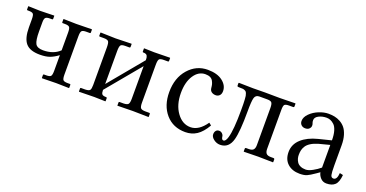

<svg xmlns="http://www.w3.org/2000/svg" viewBox="-30 -872 2504 1314"><g transform="rotate(20 1222.5 -215.0)"><path d="M335 -354Q335 -383.8 327.6 -392.8Q320.3 -401.9 294.4 -401.9H278.8Q273.4 -401.9 273.4 -406.7V-428.7L274.9 -430.7L367.2 -428.7L480 -430.7L481.4 -428.7V-407.2Q481.4 -401.9 475.6 -401.9H450.2Q424.8 -401.9 417.2 -393.1Q409.7 -384.3 409.7 -354V-75.7Q409.7 -46.4 416.7 -37.1Q423.8 -27.8 450.2 -27.8H466.8Q471.7 -27.8 471.7 -22.9V-1L469.7 1Q413.6 -1 376.5 -1L274.4 1L272.5 -1.5V-22.5Q272.5 -27.8 278.3 -27.8H294.4Q320.8 -27.8 327.9 -36.9Q335 -45.9 335 -75.7V-189.5Q303.7 -166 275.4 -155.8Q247.1 -145.5 204.1 -145.5Q131.3 -145.5 101.1 -181.2Q70.8 -216.8 70.8 -296.9V-355Q70.8 -384.3 63.5 -393.1Q56.2 -401.9 30.3 -401.9H22.5Q17.1 -401.9 17.1 -406.7V-428.7L18.1 -430.7L103.5 -428.2L205.6 -430.7L207 -428.7V-407.7Q207 -401.9 201.2 -401.9H186Q161.1 -401.9 153.3 -393.3Q145.5 -384.8 145.5 -360.4V-293Q145.5 -229.5 158.4 -205.3Q171.4 -181.2 214.8 -181.2Q290 -181.2 335 -224.6Z M654.3 -427.7 768.6 -430.7 770.5 -428.7V-407.7Q770.5 -401.9 764.6 -401.9H734.4Q707.5 -401.9 700.7 -392.1Q693.8 -382.3 693.8 -349.6V-109.9L899.4 -357.9Q899.4 -369.1 898.7 -375.2Q897.9 -381.3 894.8 -388.4Q891.6 -395.5 884.3 -398.7Q877 -401.9 865.2 -401.9Q859.9 -401.9 859.9 -406.7V-428.7L861.3 -430.7Q905.8 -428.7 934.6 -428.7L1049.3 -430.7L1050.8 -428.7V-407.7Q1050.8 -401.9 1044.9 -401.9H1014.6Q987.8 -401.9 981 -392.3Q974.1 -382.8 974.1 -350.1V-77.1Q974.1 -47.9 981.4 -38.1Q988.8 -28.3 1014.6 -27.8H1044.9Q1050.8 -27.8 1050.8 -22.5V-1L1049.3 1Q979.5 -1 934.6 -1L822.8 1V-1V-22.9Q822.8 -27.8 828.1 -27.8H858.9Q885.3 -28.8 892.3 -38.8Q899.4 -48.8 899.4 -77.1V-314.9L693.8 -67.4V-65.4Q693.8 -44.4 700.7 -36.1Q707.5 -27.8 731 -27.8Q736.8 -27.8 736.8 -22.5V-1L735.4 1Q686 -1 654.3 -1L543.9 1L542.5 -1V-22.9Q542.5 -27.8 547.9 -27.8H578.6Q605.5 -28.8 612.3 -38.1Q619.1 -47.4 619.1 -75.2V-348.6Q619.1 -381.8 612.1 -391.8Q605 -401.9 578.6 -401.9H548.3Q543 -401.9 543 -406.7V-428.7L545.4 -430.7Z M1471.7 -90.8Q1439.9 -35.6 1403.3 -11.7Q1366.7 12.2 1320.3 12.2Q1231 12.2 1177.7 -49.1Q1124.5 -110.4 1124.5 -208.5Q1124.5 -312 1181.6 -377Q1238.8 -441.9 1321.8 -441.9Q1390.1 -441.9 1429.4 -411.9Q1468.8 -381.8 1468.8 -339.8Q1468.8 -318.8 1457.8 -307.6Q1446.8 -296.4 1430.2 -296.4Q1412.6 -296.4 1400.1 -305.2Q1387.7 -314 1385.7 -331.5Q1384.3 -347.7 1381.6 -358.2Q1378.9 -368.7 1372.1 -381.6Q1365.2 -394.5 1351.3 -401.1Q1337.4 -407.7 1316.4 -407.7Q1266.6 -407.7 1234.1 -358.6Q1201.7 -309.6 1201.7 -230Q1201.7 -144 1242.4 -87.9Q1283.2 -31.7 1342.3 -31.7Q1403.3 -31.7 1454.1 -105Z M1586.4 -23.4Q1602.1 -23.4 1612.3 -58.1Q1629.4 -117.2 1629.4 -258.8Q1629.4 -286.6 1629.2 -303.2Q1628.9 -319.8 1627.9 -336.9Q1627 -354 1625.5 -362.5Q1624 -371.1 1620.6 -379.6Q1617.2 -388.2 1613.5 -391.6Q1609.9 -395 1603 -397.9Q1596.2 -400.9 1588.9 -401.4Q1581.5 -401.9 1570.3 -401.9Q1556.6 -401.9 1552.7 -403.3Q1548.8 -404.8 1548.8 -411.1V-428.7L1551.8 -430.7Q1614.7 -428.7 1655.3 -428.7L1741.2 -429.7Q1807.6 -428.7 1850.1 -428.7L1961.4 -430.7L1963.9 -428.7V-409.2Q1963.9 -401.9 1956.1 -401.9H1927.7Q1900.9 -401.9 1894 -393.3Q1887.2 -384.8 1887.2 -355.5V-71.8Q1887.2 -49.3 1896.7 -38.6Q1906.2 -27.8 1930.2 -27.8H1949.2Q1957.5 -27.8 1957.5 -19.5V-1L1955.6 1Q1887.2 -1 1848.1 -1L1744.6 1L1742.7 -1V-19.5Q1742.7 -27.8 1750.5 -27.8H1769.5Q1793.5 -27.8 1803 -38.6Q1812.5 -49.3 1812.5 -71.8V-341.8Q1812.5 -370.1 1805.2 -380.4Q1797.9 -390.6 1772 -390.6H1715.3Q1688 -390.6 1680.9 -366.2Q1673.8 -341.8 1673.8 -266.1Q1673.8 -120.6 1657.2 -59.6Q1637.7 12.2 1573.7 12.2Q1548.8 12.2 1527.3 -4.2Q1505.9 -20.5 1505.9 -40Q1505.9 -55.7 1513.9 -65.9Q1522 -76.2 1537.1 -76.2Q1549.8 -76.2 1559.6 -66.9Q1569.3 -57.6 1570.3 -45.9Q1572.8 -23.4 1586.4 -23.4Z M2284.2 -245.1 2205.6 -224.6Q2173.8 -215.3 2152.6 -201.9Q2131.3 -188.5 2121.3 -172.4Q2111.3 -156.2 2107.9 -141.4Q2104.5 -126.5 2104.5 -107.4Q2104.5 -94.2 2107.9 -81.5Q2111.3 -68.8 2119.4 -56.4Q2127.4 -43.9 2143.8 -36.4Q2160.2 -28.8 2182.6 -28.8Q2203.1 -28.8 2232.2 -44.7Q2261.2 -60.5 2284.2 -80.1ZM2348.6 12.2Q2322.3 12.2 2305.4 -6.1Q2288.6 -24.4 2284.7 -46.4L2261.7 -30.3Q2224.6 -4.4 2205.1 3.9Q2185.5 12.2 2153.3 12.2Q2099.1 12.2 2065.7 -17.8Q2032.2 -47.9 2032.2 -102.5Q2032.2 -158.2 2075.2 -197.5Q2118.2 -236.8 2192.4 -255.4L2284.2 -278.3Q2284.2 -318.4 2275.9 -346.4Q2267.6 -374.5 2253.4 -387.7Q2239.3 -400.9 2225.8 -406.2Q2212.4 -411.6 2197.8 -411.6Q2166.5 -411.6 2141.1 -398.7Q2115.7 -385.7 2115.7 -364.3Q2115.7 -351.6 2119.1 -343.8Q2122.6 -337.9 2122.6 -325.7Q2122.6 -314 2112.5 -303.5Q2102.5 -293 2083 -293Q2065.4 -293 2054.2 -304Q2043 -314.9 2043 -332.5Q2043 -360.4 2069.1 -386.5Q2095.2 -412.6 2131.8 -427.2Q2168.5 -441.9 2200.7 -441.9Q2224.6 -441.9 2245.4 -437.7Q2266.1 -433.6 2287.4 -421.9Q2308.6 -410.2 2323.7 -391.6Q2338.9 -373 2348.4 -341.8Q2357.9 -310.5 2357.9 -269.5V-122.6Q2357.9 -71.8 2362.1 -54Q2366.2 -36.1 2382.3 -36.1Q2408.2 -36.1 2411.6 -86.4L2436 -81.1Q2431.6 -28.8 2410.4 -8.3Q2389.2 12.2 2348.6 12.2Z"/></g></svg>

Font: Libertinage
Style: f
Weight: 400
Designer: OSP
Foundry: OSP
Version: Version 1.0; 2008; OFL relea